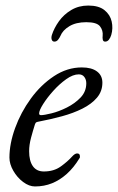

<svg xmlns="http://www.w3.org/2000/svg" viewBox="-20 -657 425 692"><path d="M298 -637Q336 -637 356.5 -620.5Q377 -604 382.5 -579.5Q388 -555 381 -531Q378 -521 372.5 -514Q367 -507 359 -507Q352 -507 350.5 -514Q349 -521 350 -528Q352 -547 340.5 -562Q329 -577 291 -577Q254 -577 230 -562.5Q206 -548 198 -528Q195 -521 189.5 -514Q184 -507 176 -507Q169 -507 166.5 -514Q164 -521 167 -531Q175 -556 192.5 -580.5Q210 -605 237 -621Q264 -637 298 -637ZM106 15Q85 15 63.5 -1Q42 -17 28 -41.5Q14 -66 14 -89Q14 -139 34.5 -195.5Q55 -252 91 -301.5Q127 -351 174.5 -382.5Q222 -414 275 -414Q310 -414 329.5 -399.5Q349 -385 349 -359Q349 -328 329.5 -305Q310 -282 277 -265.5Q244 -249 203.5 -238Q163 -227 121 -219Q115 -218 111.5 -216.5Q108 -215 106 -209Q99 -187 92 -161Q85 -135 85 -112Q85 -77 98.5 -58Q112 -39 138 -39Q174 -39 199 -57Q224 -75 240 -93Q250 -104 258 -104Q268 -104 268 -94Q268 -93 268 -90.5Q268 -88 266 -86Q246 -53 221 -30.5Q196 -8 167.5 3.5Q139 15 106 15ZM128 -242Q139 -242 165.5 -248.5Q192 -255 221 -269.5Q250 -284 270.5 -305.5Q291 -327 291 -357Q291 -370 284 -379.5Q277 -389 264 -389Q243 -389 218.5 -371.5Q194 -354 172 -329.5Q150 -305 135.5 -282Q121 -259 121 -248Q121 -242 128 -242Z"/></svg>

Font: EB Garamond
Style: Italic
Weight: 400
Italic angle: -17.2°
Designer: Georg Duffner and Octavio Pardo
Foundry: Georg Duffner
Version: Version 1.001